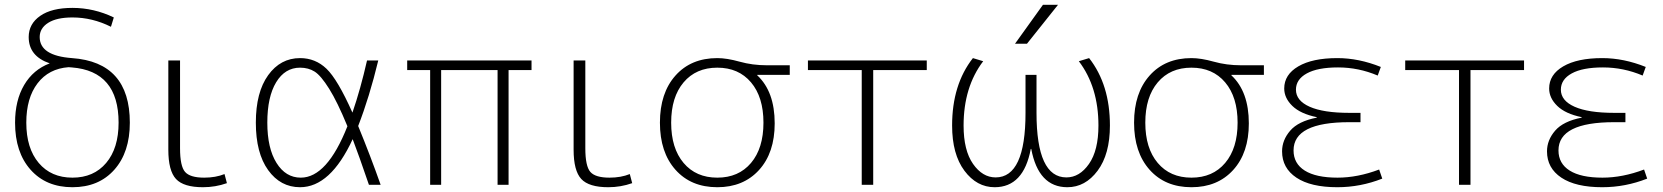

<svg xmlns="http://www.w3.org/2000/svg" viewBox="-20 -773 6957 803"><path d="M267 -492Q184 -486 137 -424.5Q90 -363 90 -260Q90 -153 142 -91.5Q194 -30 283 -30Q372 -30 424 -91.5Q476 -153 476 -260Q476 -476 280 -491Q277 -491 273 -491.5Q269 -492 267 -492ZM188 -508Q100 -538 100 -618Q100 -673 148 -706.5Q196 -740 283 -740Q373 -740 456 -700L444 -661Q366 -700 283 -700Q217 -700 181.5 -677.5Q146 -655 146 -618Q146 -540 281 -530Q523 -513 523 -260Q523 -136 458 -63Q393 10 283 10Q173 10 108 -63Q43 -136 43 -260Q43 -353 81 -417.5Q119 -482 188 -508Z M733 -520V-153Q733 -78 754 -54Q775 -30 834 -30Q882 -30 919 -45L929 -7Q881 10 829 10Q748 10 716 -24.5Q684 -59 684 -147V-520Z M1478 -246Q1530 -119 1572 0H1523Q1481 -123 1455 -191Q1362 10 1235 10Q1153 10 1101.5 -61.5Q1050 -133 1050 -260Q1050 -387 1101.5 -458.5Q1153 -530 1235 -530Q1299 -530 1345.5 -485.5Q1392 -441 1454 -302Q1488 -401 1515 -520H1562Q1525 -367 1478 -246ZM1433 -245Q1391 -347 1356.5 -402Q1322 -457 1296 -473.5Q1270 -490 1235 -490Q1172 -490 1135 -429Q1098 -368 1098 -260Q1098 -153 1136.5 -91.5Q1175 -30 1238 -30Q1348 -30 1433 -245Z M2061 -480H1825V0H1779V-480H1683V-520H2203V-480H2107V0H2061Z M2428 -520V-153Q2428 -78 2449 -54Q2470 -30 2529 -30Q2577 -30 2614 -45L2624 -7Q2576 10 2524 10Q2443 10 2411 -24.5Q2379 -59 2379 -147V-520Z M2980 -530Q3020 -530 3073.5 -515Q3127 -500 3187 -500H3283V-460H3147V-458Q3220 -390 3220 -257Q3220 -134 3154.5 -62Q3089 10 2980 10Q2870 10 2805 -63Q2740 -136 2740 -260Q2740 -384 2805 -457Q2870 -530 2980 -530ZM2839 -91.5Q2891 -30 2980 -30Q3069 -30 3121 -91.5Q3173 -153 3173 -260Q3173 -367 3121 -428.5Q3069 -490 2980 -490Q2891 -490 2839 -428.5Q2787 -367 2787 -260Q2787 -153 2839 -91.5Z M3632 -480V0H3584V-480H3359V-520H3856V-480Z M4622 -248Q4622 -128 4570.5 -59Q4519 10 4444 10Q4323 10 4293 -150H4291Q4261 10 4140 10Q4065 10 4013.5 -59Q3962 -128 3962 -248Q3962 -419 4049 -530L4092 -517Q4010 -409 4010 -248Q4010 -144 4049.5 -87.5Q4089 -31 4144 -31Q4269 -31 4269 -301V-460H4315V-301Q4315 -31 4440 -31Q4495 -31 4534.5 -87.5Q4574 -144 4574 -248Q4574 -409 4492 -517L4535 -530Q4622 -419 4622 -248ZM4275 -590H4225L4342 -753H4405Z M4963 -530Q5003 -530 5056.5 -515Q5110 -500 5170 -500H5266V-460H5130V-458Q5203 -390 5203 -257Q5203 -134 5137.5 -62Q5072 10 4963 10Q4853 10 4788 -63Q4723 -136 4723 -260Q4723 -384 4788 -457Q4853 -530 4963 -530ZM4822 -91.5Q4874 -30 4963 -30Q5052 -30 5104 -91.5Q5156 -153 5156 -260Q5156 -367 5104 -428.5Q5052 -490 4963 -490Q4874 -490 4822 -428.5Q4770 -367 4770 -260Q4770 -153 4822 -91.5Z M5487 -281V-283Q5419 -297 5385 -330Q5351 -363 5351 -403Q5351 -461 5410 -495.5Q5469 -530 5573 -530Q5663 -530 5755 -493L5742 -457Q5662 -491 5576 -491Q5491 -491 5445.5 -466Q5400 -441 5400 -398Q5400 -352 5457.5 -326.5Q5515 -301 5623 -301H5670V-262H5623Q5390 -262 5390 -144Q5390 -89 5437 -59.5Q5484 -30 5574 -30Q5658 -30 5748 -64L5761 -26Q5670 10 5573 10Q5462 10 5402 -30Q5342 -70 5342 -140Q5342 -187 5376 -226.5Q5410 -266 5487 -281Z M6130 -480V0H6082V-480H5857V-520H6354V-480Z M6595 -281V-283Q6527 -297 6493 -330Q6459 -363 6459 -403Q6459 -461 6518 -495.5Q6577 -530 6681 -530Q6771 -530 6863 -493L6850 -457Q6770 -491 6684 -491Q6599 -491 6553.5 -466Q6508 -441 6508 -398Q6508 -352 6565.5 -326.5Q6623 -301 6731 -301H6778V-262H6731Q6498 -262 6498 -144Q6498 -89 6545 -59.5Q6592 -30 6682 -30Q6766 -30 6856 -64L6869 -26Q6778 10 6681 10Q6570 10 6510 -30Q6450 -70 6450 -140Q6450 -187 6484 -226.5Q6518 -266 6595 -281Z"/></svg>

Font: Mplus 1p Light
Style: Regular
Weight: 300
Version: Version 1.061